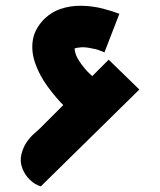

<svg xmlns="http://www.w3.org/2000/svg" viewBox="-20 -662 568 682"><path d="M125 0Q104 -6 86 -23.5Q68 -41 59 -65Q50 -89 56 -114Q63 -141 76 -159Q89 -177 102.5 -188.5Q116 -200 124 -208L366 -450L475 -344ZM213 -280Q177 -316 148.5 -355.5Q120 -395 105.5 -436Q91 -477 96 -515.5Q101 -554 131 -588Q158 -617 193 -629.5Q228 -642 268.5 -641.5Q309 -641 347 -631Q362 -627 376.5 -622.5Q391 -618 404 -613L351 -476Q339 -481 329.5 -484.5Q320 -488 311 -489Q286 -495 269.5 -494Q253 -493 245 -490Q245 -484 247.5 -474Q250 -464 258 -450.5Q266 -437 280.5 -419.5Q295 -402 319 -381Z"/></svg>

Font: Mada
Style: Bold
Weight: 700
Designer: Khaled Hosny
Version: Version 1.5